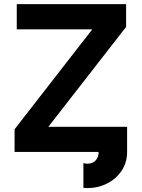

<svg xmlns="http://www.w3.org/2000/svg" viewBox="-20 -743 693 939"><path d="M387.9 54.4V175.8Q392.8 176.3 397.7 176.5Q402.6 176.8 407.5 176.8Q459.7 176.8 503.9 154.3Q548.1 131.8 574.8 92Q601.6 52.2 601.6 0H462.4Q462.4 25.4 447.9 41.5Q433.3 57.6 407.5 57.6Q396.5 57.6 387.9 54.4ZM120.8 0 596.7 -611.3 527.1 -722.7 51.3 -110.8ZM199.7 -123 51.3 -110.8V0Q150.6 0 238.5 0Q326.4 0 414.3 0Q502.2 0 601.6 0V-123ZM455.3 -599.6 596.7 -611.3V-722.7Q497.3 -722.7 413.3 -722.7Q329.3 -722.7 245.4 -722.7Q161.4 -722.7 62 -722.7V-599.6Z"/></svg>

Font: Giphurs
Style: Regular
Weight: 400
Version: Version 2.010